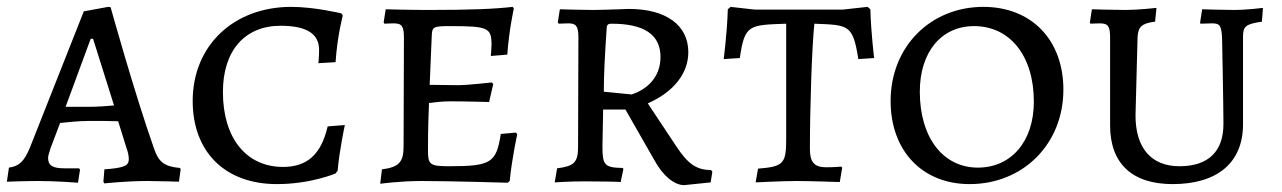

<svg xmlns="http://www.w3.org/2000/svg" viewBox="-20 -527 3732 559"><path d="M284 7C284 7 345 0 410 0C440 0 501 2 501 2L506 -34L504 -38C459 -42 442 -55 429 -93C372 -254 302 -506 302 -506L295 -507L224 -494L67 -97C50 -56 35 -43 6 -39L0 2C0 2 51 0 92 0C146 0 207 5 207 5L213 -33L210 -37H167C134 -37 120 -45 120 -67C120 -73 123 -82 127 -95L155 -169C174 -171 211 -175 241 -175C263 -175 304 -175 324 -174L348 -97C353 -84 355 -72 355 -63C355 -44 340 -38 284 -34L281 2ZM171 -216 244 -414H251L312 -220C293 -218 260 -216 239 -216Z M786 9C885 9 957 -22 957 -22L963 -30C968 -89 984 -163 984 -163L934 -159C915 -77 874 -41 804 -41C697 -41 629 -125 629 -259C629 -380 693 -452 797 -452C872 -452 909 -429 909 -382C909 -363 907 -343 907 -343L957 -346C962 -422 978 -482 978 -482L974 -488C974 -488 896 -507 828 -507C660 -507 541 -394 541 -233C541 -84 636 9 786 9Z M1087 8C1087 8 1143 0 1208 0C1292 0 1458 5 1458 5L1464 0C1471 -70 1486 -136 1486 -136L1482 -141L1438 -137C1425 -53 1410 -43 1287 -43C1231 -43 1226 -48 1226 -90C1226 -115 1226 -151 1229 -227C1243 -229 1267 -232 1292 -232C1335 -232 1404 -230 1404 -230L1416 -282L1412 -287C1412 -287 1342 -279 1313 -279L1231 -280L1237 -422C1238 -449 1241 -451 1291 -451C1401 -451 1411 -446 1411 -397C1411 -386 1409 -364 1409 -364L1457 -368C1462 -440 1476 -502 1476 -502L1473 -507C1420 -501 1353 -498 1226 -498C1174 -498 1103 -500 1103 -500L1097 -462L1099 -458C1099 -458 1117 -459 1126 -459C1150 -459 1156 -451 1156 -417L1155 -100C1155 -55 1141 -40 1092 -34Z M1972 12 2049 4 2054 -27 2050 -32C2008 -32 1983 -50 1951 -98L1866 -226C1941 -259 1984 -313 1984 -375C1984 -454 1919 -501 1811 -501C1811 -501 1734 -498 1704 -498C1673 -498 1610 -500 1610 -500L1604 -462L1607 -458C1607 -458 1624 -459 1635 -459C1657 -459 1664 -451 1664 -418L1663 -99C1663 -54 1651 -43 1602 -37L1595 4C1595 4 1639 1 1680 1C1717 1 1787 2 1787 3L1795 -35L1793 -38C1740 -39 1734 -46 1734 -101L1736 -208H1801L1885 -61C1910 -15 1943 12 1972 12ZM1819 -252 1738 -260C1738 -312 1741 -364 1746 -440C1746 -454 1749 -458 1760 -458C1856 -458 1903 -426 1903 -361C1903 -276 1824 -254 1819 -252Z M2180 4C2180 4 2257 0 2299 0C2338 0 2425 3 2425 3L2432 -39L2429 -42C2429 -42 2412 -40 2385 -40C2351 -40 2338 -55 2338 -93C2338 -216 2344 -393 2351 -458C2451 -454 2463 -456 2479 -355L2525 -358C2525 -358 2516 -430 2514 -500L2506 -507L2433 -499H2178L2107 -507L2099 -500C2097 -431 2087 -355 2087 -355L2134 -358C2148 -456 2161 -454 2269 -458V-127C2269 -52 2264 -42 2187 -36Z M2803 9C2959 9 3076 -108 3076 -266C3076 -411 2983 -507 2843 -507C2689 -507 2573 -391 2573 -233C2573 -88 2665 9 2803 9ZM2827 -39C2726 -39 2658 -126 2658 -260C2658 -376 2721 -451 2816 -451C2920 -451 2990 -365 2990 -231C2990 -115 2924 -39 2827 -39Z M3394 9C3525 9 3599 -54 3599 -165V-421C3599 -451 3608 -457 3654 -464L3657 -504C3657 -504 3610 -498 3573 -498C3542 -498 3480 -500 3480 -500L3474 -461L3475 -458L3509 -459C3532 -459 3536 -452 3538 -417C3538 -417 3542 -219 3542 -166C3542 -86 3498 -43 3414 -43C3331 -43 3286 -97 3286 -191L3292 -420C3294 -449 3304 -459 3343 -464L3347 -504C3347 -504 3293 -498 3258 -498C3223 -498 3159 -500 3159 -500L3153 -461L3155 -458C3155 -458 3173 -459 3182 -459C3206 -459 3212 -451 3212 -417V-162C3212 -51 3276 9 3394 9Z"/></svg>

Font: Alegreya SC
Style: Regular
Weight: 400
Designer: Juan Pablo del Peral
Foundry: Huerta Tipografica
Version: Version 2.007;PS 002.007;hotconv 1.0.88;makeotf.lib2.5.64775